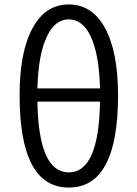

<svg xmlns="http://www.w3.org/2000/svg" viewBox="-20 -829 617 862"><path d="M68 -401Q68 -598 127 -704Q184 -809 289 -809Q393 -809 451 -704Q510 -597 510 -401Q510 13 289 13Q68 13 68 -401ZM429 -373H148Q153 -55 289 -55Q424 -55 429 -373ZM429 -432Q425 -588 386 -668Q350 -742 289 -742Q228 -742 192 -668Q152 -588 148 -432Z"/></svg>

Font: Source Han Sans CN Normal
Style: Regular
Weight: 350
Designer: Ryoko NISHIZUKA 西塚涼子 (kana, bopomofo & ideographs); Paul D. Hunt (Latin, Greek & Cyrillic); Sandoll Communications 산돌커뮤니
Foundry: Adobe
Version: Version 2.004;hotconv 1.0.118;makeotfexe 2.5.65603